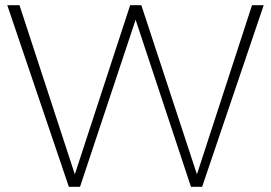

<svg xmlns="http://www.w3.org/2000/svg" viewBox="-20 -719 1044 739"><path d="M950 -699H995L758 0H715L502 -643L288 0H245L8 -699H55L268 -48L481 -699H524L738 -48Z"/></svg>

Font: TypoPRO Montserrat
Style: Regular
Weight: 275
Designer: Julieta Ulanovsky
Foundry: Julieta Ulanovsky
Version: Version 6.001